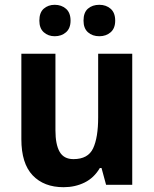

<svg xmlns="http://www.w3.org/2000/svg" viewBox="-20 -863 642 800"><path d="M531 -639V-93H422L403 -163H396Q372 -122 332.5 -102.5Q293 -83 245 -83Q163 -83 116 -132.5Q69 -182 69 -283V-639H211V-320Q211 -261 228.5 -230.5Q246 -200 286 -200Q347 -200 368 -245Q389 -290 389 -374V-639ZM144 -777Q144 -811 162.5 -827Q181 -843 208 -843Q236 -843 255 -826.5Q274 -810 274 -777Q274 -745 255 -728.5Q236 -712 208 -712Q181 -712 162.5 -728.5Q144 -745 144 -777ZM328 -777Q328 -811 346.5 -827Q365 -843 394 -843Q422 -843 441 -826.5Q460 -810 460 -777Q460 -745 441 -728.5Q422 -712 394 -712Q365 -712 346.5 -728.5Q328 -745 328 -777Z"/></svg>

Font: Noto Sans Telugu UI SemiCondensed
Style: Bold
Weight: 700
Width: 4
Designer: Jelle Bosma - Monotype Design Team
Foundry: Monotype Imaging Inc.
Version: Version 2.005; ttfautohint (v1.8.4.7-5d5b)